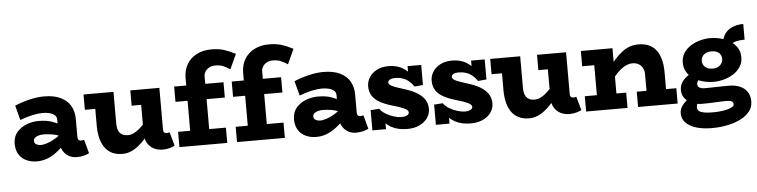

<svg xmlns="http://www.w3.org/2000/svg" viewBox="-52 -1004 5870 1488"><g transform="rotate(-5 2883.0 -260.0)"><path d="M510 8Q477 8 448.5 -8Q420 -24 402.5 -55.5Q385 -87 385 -132V-295Q385 -316 370.5 -329.5Q356 -343 331 -349.5Q306 -356 276 -356Q242 -356 196 -346Q150 -336 100 -317L70 -431Q130 -456 189 -469.5Q248 -483 298 -483Q376 -483 427.5 -458Q479 -433 504 -389.5Q529 -346 529 -288V-146Q529 -130 536.5 -123.5Q544 -117 554 -117Q562 -117 568.5 -118.5Q575 -120 579 -121L608 -14Q595 -7 569 0.5Q543 8 510 8ZM200 14Q157 14 120.5 -2.5Q84 -19 62 -53Q40 -87 40 -139Q41 -193 71.5 -228Q102 -263 147.5 -280Q193 -297 239 -297Q301 -297 343 -282Q385 -267 428 -244V-152Q376 -178 336 -184Q296 -190 270 -190Q249 -190 231 -185Q213 -180 202 -170.5Q191 -161 191 -145Q191 -133 198.5 -125Q206 -117 218.5 -113.5Q231 -110 245 -110Q262 -110 290.5 -119Q319 -128 354.5 -149Q390 -170 428 -206L425 -108Q391 -69 354.5 -41.5Q318 -14 280 0Q242 14 200 14Z M865 14Q822 14 789 -1Q756 -16 733 -45.5Q710 -75 698 -119.5Q686 -164 686 -222V-471H838V-222Q838 -202 842 -185Q846 -168 855.5 -155Q865 -142 881 -134.5Q897 -127 922 -127Q943 -127 965.5 -137.5Q988 -148 1012 -168.5Q1036 -189 1061.5 -219.5Q1087 -250 1114 -289V-171Q1079 -124 1048 -89.5Q1017 -55 987.5 -32Q958 -9 928 2.5Q898 14 865 14ZM605 -352V-471H815V-352ZM1181 8Q1141 8 1110 -8Q1079 -24 1061 -55.5Q1043 -87 1043 -132V-471H1195V-146Q1195 -130 1202.5 -123.5Q1210 -117 1220 -117Q1228 -117 1234 -118.5Q1240 -120 1244 -121L1274 -14Q1261 -7 1235.5 0.5Q1210 8 1181 8ZM969 -352V-471H1177V-352Z M1404 -66V-529Q1404 -590 1431 -636Q1458 -682 1507.5 -707.5Q1557 -733 1623 -733Q1677 -733 1719 -720Q1761 -707 1809 -682L1756 -566Q1723 -588 1698.5 -597Q1674 -606 1643 -606Q1612 -606 1592 -594Q1572 -582 1562 -565Q1552 -548 1552 -532V-66ZM1310 0V-119H1682V0ZM1310 -352V-471H1694V-352Z M1852 -66V-529Q1852 -590 1879 -636Q1906 -682 1955.5 -707.5Q2005 -733 2071 -733Q2125 -733 2167 -720Q2209 -707 2257 -682L2204 -566Q2171 -588 2146.5 -597Q2122 -606 2091 -606Q2060 -606 2040 -594Q2020 -582 2010 -565Q2000 -548 2000 -532V-66ZM1758 0V-119H2130V0ZM1758 -352V-471H2142V-352Z M2683 8Q2650 8 2621.5 -8Q2593 -24 2575.5 -55.5Q2558 -87 2558 -132V-295Q2558 -316 2543.5 -329.5Q2529 -343 2504 -349.5Q2479 -356 2449 -356Q2415 -356 2369 -346Q2323 -336 2273 -317L2243 -431Q2303 -456 2362 -469.5Q2421 -483 2471 -483Q2549 -483 2600.5 -458Q2652 -433 2677 -389.5Q2702 -346 2702 -288V-146Q2702 -130 2709.5 -123.5Q2717 -117 2727 -117Q2735 -117 2741.5 -118.5Q2748 -120 2752 -121L2781 -14Q2768 -7 2742 0.5Q2716 8 2683 8ZM2373 14Q2330 14 2293.5 -2.5Q2257 -19 2235 -53Q2213 -87 2213 -139Q2214 -193 2244.5 -228Q2275 -263 2320.5 -280Q2366 -297 2412 -297Q2474 -297 2516 -282Q2558 -267 2601 -244V-152Q2549 -178 2509 -184Q2469 -190 2443 -190Q2422 -190 2404 -185Q2386 -180 2375 -170.5Q2364 -161 2364 -145Q2364 -133 2371.5 -125Q2379 -117 2391.5 -113.5Q2404 -110 2418 -110Q2435 -110 2463.5 -119Q2492 -128 2527.5 -149Q2563 -170 2601 -206L2598 -108Q2564 -69 2527.5 -41.5Q2491 -14 2453 0Q2415 14 2373 14Z M3082 14Q3048 14 3017.5 7.5Q2987 1 2960.5 -13Q2934 -27 2911 -50Q2888 -73 2870 -105L2917 -108V1H2811V-156L2878 -161Q2895 -137 2925 -119Q2955 -101 2987.5 -91.5Q3020 -82 3045 -82Q3064 -82 3077 -86Q3090 -90 3097 -97Q3104 -104 3104 -113Q3104 -119 3099.5 -126Q3095 -133 3083 -140Q3071 -147 3047.5 -156Q3024 -165 2985 -176Q2926 -193 2886.5 -215Q2847 -237 2827.5 -268Q2808 -299 2808 -341Q2808 -380 2829 -412.5Q2850 -445 2888 -464.5Q2926 -484 2978 -484Q3020 -484 3055 -472Q3090 -460 3119.5 -434Q3149 -408 3173 -365L3126 -361V-471H3232V-315L3166 -309Q3148 -336 3126 -353.5Q3104 -371 3078.5 -379.5Q3053 -388 3024 -388Q3006 -388 2993 -384.5Q2980 -381 2973 -374Q2966 -367 2966 -358Q2966 -351 2971 -344.5Q2976 -338 2988.5 -331Q3001 -324 3023 -316Q3045 -308 3078 -298Q3136 -281 3177 -257.5Q3218 -234 3240 -202Q3262 -170 3262 -127Q3262 -87 3239 -55Q3216 -23 3175.5 -4.5Q3135 14 3082 14Z M3576 14Q3542 14 3511.5 7.5Q3481 1 3454.5 -13Q3428 -27 3405 -50Q3382 -73 3364 -105L3411 -108V1H3305V-156L3372 -161Q3389 -137 3419 -119Q3449 -101 3481.5 -91.5Q3514 -82 3539 -82Q3558 -82 3571 -86Q3584 -90 3591 -97Q3598 -104 3598 -113Q3598 -119 3593.5 -126Q3589 -133 3577 -140Q3565 -147 3541.5 -156Q3518 -165 3479 -176Q3420 -193 3380.5 -215Q3341 -237 3321.5 -268Q3302 -299 3302 -341Q3302 -380 3323 -412.5Q3344 -445 3382 -464.5Q3420 -484 3472 -484Q3514 -484 3549 -472Q3584 -460 3613.5 -434Q3643 -408 3667 -365L3620 -361V-471H3726V-315L3660 -309Q3642 -336 3620 -353.5Q3598 -371 3572.5 -379.5Q3547 -388 3518 -388Q3500 -388 3487 -384.5Q3474 -381 3467 -374Q3460 -367 3460 -358Q3460 -351 3465 -344.5Q3470 -338 3482.5 -331Q3495 -324 3517 -316Q3539 -308 3572 -298Q3630 -281 3671 -257.5Q3712 -234 3734 -202Q3756 -170 3756 -127Q3756 -87 3733 -55Q3710 -23 3669.5 -4.5Q3629 14 3576 14Z M4029 14Q3986 14 3953 -1Q3920 -16 3897 -45.5Q3874 -75 3862 -119.5Q3850 -164 3850 -222V-471H4002V-222Q4002 -202 4006 -185Q4010 -168 4019.5 -155Q4029 -142 4045 -134.5Q4061 -127 4086 -127Q4107 -127 4129.5 -137.5Q4152 -148 4176 -168.5Q4200 -189 4225.5 -219.5Q4251 -250 4278 -289V-171Q4243 -124 4212 -89.5Q4181 -55 4151.5 -32Q4122 -9 4092 2.5Q4062 14 4029 14ZM3769 -352V-471H3979V-352ZM4345 8Q4305 8 4274 -8Q4243 -24 4225 -55.5Q4207 -87 4207 -132V-471H4359V-146Q4359 -130 4366.5 -123.5Q4374 -117 4384 -117Q4392 -117 4398 -118.5Q4404 -120 4408 -121L4438 -14Q4425 -7 4399.5 0.5Q4374 8 4345 8ZM4133 -352V-471H4341V-352Z M4954 0V-250Q4954 -269 4948 -285.5Q4942 -302 4930.5 -314.5Q4919 -327 4902.5 -334Q4886 -341 4865 -341Q4841 -341 4817 -331Q4793 -321 4768.5 -300.5Q4744 -280 4719 -250Q4694 -220 4667 -180V-299Q4702 -346 4733 -380.5Q4764 -415 4793.5 -438Q4823 -461 4854.5 -472Q4886 -483 4922 -483Q4967 -483 5001.5 -468.5Q5036 -454 5059 -424.5Q5082 -395 5094 -351.5Q5106 -308 5106 -250V0ZM4474 0V-119H4796V0ZM4568 0V-471H4720V0ZM4474 -352V-471H4683V-352ZM4878 0V-119H5186V0Z M5433 213Q5368 213 5316 198Q5264 183 5233.5 153Q5203 123 5203 78Q5203 48 5219.5 23.5Q5236 -1 5259.5 -20Q5283 -39 5304 -52L5365 -20Q5355 -14 5343.5 4Q5332 22 5332 45Q5332 61 5344.5 71.5Q5357 82 5384 87Q5411 92 5453 92Q5496 92 5533.5 86Q5571 80 5594.5 69Q5618 58 5618 44Q5618 26 5604 19.5Q5590 13 5561 13Q5543 13 5523.5 14Q5504 15 5481.5 16Q5459 17 5432 18Q5405 19 5372 19Q5335 19 5300 5Q5265 -9 5242.5 -35.5Q5220 -62 5220 -100Q5220 -137 5239 -164.5Q5258 -192 5287.5 -211Q5317 -230 5348 -240L5401 -199Q5388 -193 5376.5 -182.5Q5365 -172 5357.5 -160Q5350 -148 5350 -136Q5350 -121 5358.5 -113.5Q5367 -106 5379 -103Q5391 -100 5403 -100Q5428 -100 5449.5 -100.5Q5471 -101 5492.5 -101.5Q5514 -102 5538.5 -102.5Q5563 -103 5594 -103Q5642 -103 5678.5 -87.5Q5715 -72 5735.5 -42Q5756 -12 5756 34Q5756 76 5731 109Q5706 142 5661.5 165Q5617 188 5558.5 200.5Q5500 213 5433 213ZM5480 -143Q5439 -143 5398.5 -153.5Q5358 -164 5325 -185Q5292 -206 5272.5 -238Q5253 -270 5253 -312Q5253 -355 5274 -387Q5295 -419 5329 -440.5Q5363 -462 5402.5 -472.5Q5442 -483 5480 -483Q5522 -483 5562.5 -472.5Q5603 -462 5636 -441Q5669 -420 5689 -388.5Q5709 -357 5709 -315Q5709 -272 5687.5 -239.5Q5666 -207 5631.5 -185.5Q5597 -164 5557 -153.5Q5517 -143 5480 -143ZM5481 -246Q5506 -246 5523.5 -255.5Q5541 -265 5550.5 -281Q5560 -297 5560 -315Q5560 -333 5551 -348Q5542 -363 5524.5 -371.5Q5507 -380 5481 -380Q5455 -380 5437 -370.5Q5419 -361 5410 -346Q5401 -331 5401 -312Q5401 -294 5410 -279Q5419 -264 5437 -255Q5455 -246 5481 -246ZM5625 -407 5577 -442Q5583 -477 5598.5 -501.5Q5614 -526 5637 -541Q5660 -556 5688 -563Q5716 -570 5746 -570V-448Q5708 -448 5677.5 -440.5Q5647 -433 5625 -407Z"/></g></svg>

Font: BioRhyme ExtraBold
Style: Regular
Weight: 800
Designer: Aoife Mooney
Foundry: Aoife Mooney Type
Version: Version 1.600;gftools[0.9.33]